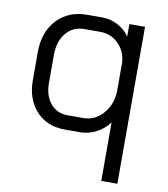

<svg xmlns="http://www.w3.org/2000/svg" viewBox="-80 -575 739 846"><g transform="rotate(10 289.0 -152.0)"><path d="M430 -59Q409 -29 373.5 -10.5Q338 8 304 8H231Q152 8 104 -44.5Q56 -97 56 -182V-307Q56 -397 107 -452Q158 -507 241 -507H313Q346 -507 379.5 -489.5Q413 -472 432 -443V-499H502V203H430ZM304 -56Q354 -56 390 -95Q426 -134 430 -194V-327Q426 -378 392.5 -410.5Q359 -443 313 -443H241Q190 -443 159 -405.5Q128 -368 128 -307V-182Q128 -125 157 -90.5Q186 -56 233 -56Z"/></g></svg>

Font: Stavian Regular
Style: Regular
Weight: 400
Version: Version 1.000; ttfautohint (v1.6)